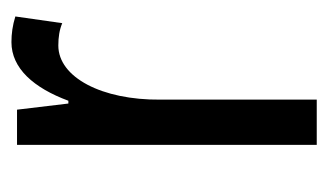

<svg xmlns="http://www.w3.org/2000/svg" viewBox="-142 -446 587 344"><g transform="rotate(-90 152.0 -273.5)"><path d="M249 -547C202 -547 167 -507 144 -445H139L128 -537H65V0H146V-280C145 -385 186 -463 243 -463C258 -463 271 -461 283 -456L295 -540C279 -545 264 -547 249 -547Z"/></g></svg>

Font: Noto Sans UI Condensed
Style: Regular
Weight: 400
Width: 3
Designer: Monotype Design Team
Foundry: Monotype Imaging Inc.
Version: Version 1.901